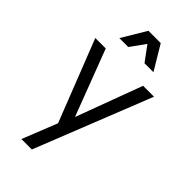

<svg xmlns="http://www.w3.org/2000/svg" viewBox="-305 -860 1170 1170"><g transform="rotate(45 280.0 -275.0)"><path d="M533 -522 234 232H144L234 6L27 -522H117L280 -94L439 -522ZM225 -782H331L425 -625H348L277 -721L208 -625H131Z"/></g></svg>

Font: AmikoRegular
Style: Regular
Weight: 400
Designer: Pablo Impallari, Rodrigo Fuenzalida, Andres Torresi
Foundry: Impallari Type
Version: Version 1.000; ttfautohint (v1.3)